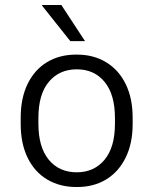

<svg xmlns="http://www.w3.org/2000/svg" viewBox="-20 -740 615 770"><path d="M63 -243V-268Q63 -347 91 -404Q119 -461 169 -491Q219 -521 285 -521H289Q355 -521 405.5 -490.5Q456 -460 484 -403Q512 -346 512 -268V-243Q512 -165 484 -108Q456 -51 406 -20.5Q356 10 290 10H286Q220 10 169.5 -20Q119 -50 91 -107Q63 -164 63 -243ZM441 -244V-267Q441 -361 399.5 -411.5Q358 -462 288 -462Q218 -462 176 -412Q134 -362 134 -267V-244Q134 -150 175.5 -99.5Q217 -49 288 -49Q357 -49 399 -99Q441 -149 441 -244ZM149 -720H226L321 -575H262L149 -717Z"/></svg>

Font: Chivo Light
Style: Regular
Weight: 300
Designer: Hector Gatti
Foundry: Omnibus-Type
Version: Version 1.007